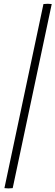

<svg xmlns="http://www.w3.org/2000/svg" viewBox="-20 -822 301 1043"><path d="M4 200 216 -800Q240 -803 261 -800L49 200Q25 203 4 200Z"/></svg>

Font: Poltawski Nowy SemiBold
Style: Italic
Weight: 600
Italic angle: -12°
Version: Version 1.001;gftools[0.9.25]